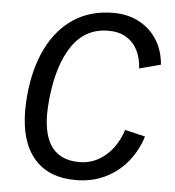

<svg xmlns="http://www.w3.org/2000/svg" viewBox="-53 -793 776 853"><g transform="rotate(5 335.0 -367.0)"><path d="M65.5 -280Q65.5 -310.5 68.5 -344Q79 -464.5 122.8 -554.8Q166.5 -645 241.5 -694.8Q316.5 -744.5 418.5 -744.5Q485 -744.5 535.8 -716.8Q586.5 -689 615.5 -641Q644.5 -593 648.5 -533.5L553.5 -508.5Q551.5 -553 534.2 -588Q517 -623 484.2 -643.2Q451.5 -663.5 404 -663.5Q300.5 -663.5 242 -577.2Q183.5 -491 168 -340.5Q164 -301.5 164 -272.5Q164 -71 324.5 -71Q371 -71 409.5 -92.5Q448 -114 474.8 -150.2Q501.5 -186.5 515.5 -231L606 -209.5Q587 -148.5 548 -99Q509 -49.5 449.8 -19.8Q390.5 10 315 10Q194 10 129.8 -65Q65.5 -140 65.5 -280Z"/></g></svg>

Font: 1883 Sans
Style: Italic
Weight: 400
Italic angle: -8°
Designer: 1883 Sans project is a fork of Public Sans.
Version: Version 1.009